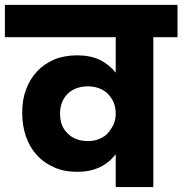

<svg xmlns="http://www.w3.org/2000/svg" viewBox="-37 -760 741 780"><path d="M319.8 -187Q349.1 -187 369.1 -196.8Q391.1 -206.1 403.8 -222.2Q420.4 -243.7 425.8 -257.8Q433.1 -277.3 433.1 -297.9V-298.8Q433.1 -320.8 425.8 -340.8Q418.9 -358.9 403.8 -376Q390.1 -391.1 369.1 -399.9Q346.7 -409.2 319.8 -409.2Q269.5 -409.2 237.8 -378.9Q207 -348.1 207 -298.8Q207 -247.1 237.8 -217.8Q268.6 -187 319.8 -187ZM-17.1 -608.9V-740.2H684.1V-608.9H585.9V0H433.1V-133.8Q378.9 -62 276.9 -62Q222.7 -62 183.1 -80.1Q139.2 -99.6 111.8 -130.9Q83 -162.6 67.9 -207Q53.2 -250 53.2 -303.2Q53.2 -356 68.8 -396Q83 -436.5 112.8 -469.2Q139.6 -499 183.1 -518.1Q224.1 -535.2 276.9 -535.2Q328.6 -535.2 368.2 -517.1Q408.2 -496.6 433.1 -464.8V-608.9Z"/></svg>

Font: PoppinsZ
Style: Bold
Weight: 700
Designer: Ninad Kale (Devanagari), Jonny Pinhorn (Latin)
Foundry: Indian Type Foundry
Version: Version 3.002;FEAKit 1.0